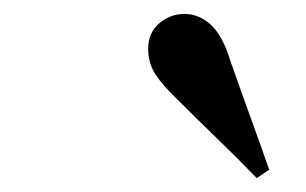

<svg xmlns="http://www.w3.org/2000/svg" viewBox="-20 -796 440 276"><path d="M367 -552 349 -540Q321 -569 292 -597Q263 -625 235 -653Q214 -673 203.5 -689Q193 -705 193 -726Q193 -749 209 -762.5Q225 -776 245 -776Q266 -776 283 -760.5Q300 -745 311 -709Q325 -669 339 -630.5Q353 -592 367 -552Z"/></svg>

Font: DM Serif Text
Style: Italic
Weight: 400
Italic angle: -12°
Designer: Colophon Foundry, Frank Grießhammer
Foundry: Colophon Foundry
Version: Version 5.100; ttfautohint (v1.8.2)